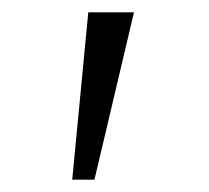

<svg xmlns="http://www.w3.org/2000/svg" viewBox="-20 -720 339 311"><path d="M97 -429 123 -700H197L133 -429Z"/></svg>

Font: Lexend Mega ExtraLight
Style: Regular
Weight: 250
Version: Version 1.007